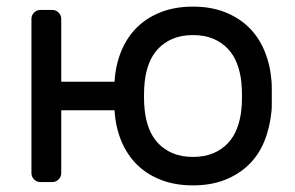

<svg xmlns="http://www.w3.org/2000/svg" viewBox="-20 -550 891 580"><path d="M165 -27Q165 -16 157 -8Q149 0 138 0H102Q91 0 83 -8Q75 -16 75 -27V-493Q75 -504 83 -512Q91 -520 102 -520H138Q149 -520 157 -512Q165 -504 165 -493V-303H326Q329 -354 346.5 -396Q364 -438 394 -467.5Q424 -497 466.5 -513.5Q509 -530 563 -530Q617 -530 659 -513.5Q701 -497 731 -468Q761 -439 778.5 -397.5Q796 -356 800 -307Q801 -298 801 -285.5Q801 -273 801 -259.5Q801 -246 801 -233.5Q801 -221 800 -213Q795 -163 778 -122Q761 -81 731 -52Q701 -23 659 -6.5Q617 10 563 10Q509 10 466.5 -6.5Q424 -23 394 -52.5Q364 -82 346.5 -124Q329 -166 326 -217H165ZM709 -218Q711 -235 711 -259.5Q711 -284 709 -302Q706 -332 696 -358Q686 -384 668 -403Q650 -422 624 -433Q598 -444 563 -444Q528 -444 502 -433Q476 -422 458 -403Q440 -384 430 -358Q420 -332 417 -302Q415 -284 415 -259.5Q415 -235 417 -218Q420 -188 430 -162Q440 -136 458 -117Q476 -98 502 -87Q528 -76 563 -76Q598 -76 624 -87Q650 -98 668 -117Q686 -136 696 -162Q706 -188 709 -218Z"/></svg>

Font: Rubik
Style: Regular
Weight: 400
Designer: Hubert & Fischer
Foundry: Hubert & Fischer
Version: Version 1.002; ttfautohint (v1.6)